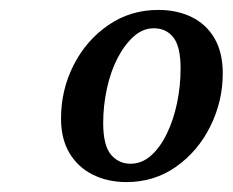

<svg xmlns="http://www.w3.org/2000/svg" viewBox="-20 -781 469 387"><path d="M235 -414Q197 -414 167 -429Q137 -444 120 -472.5Q103 -501 103 -542Q103 -600 128.5 -650Q154 -700 198.5 -730.5Q243 -761 299 -761Q337 -761 366.5 -746.5Q396 -732 412.5 -703.5Q429 -675 429 -633Q429 -577 404 -526.5Q379 -476 335 -445Q291 -414 235 -414ZM243 -451Q266 -451 284.5 -467.5Q303 -484 316.5 -512Q330 -540 337 -574Q344 -608 344 -643Q344 -687 329.5 -705.5Q315 -724 290 -724Q268 -724 249.5 -707.5Q231 -691 217 -664Q203 -637 195.5 -602.5Q188 -568 188 -533Q188 -488 203.5 -469.5Q219 -451 243 -451Z"/></svg>

Font: Source Serif 4 Medium
Style: Italic
Weight: 500
Italic angle: -12°
Designer: Frank Grießhammer
Foundry: Adobe Systems Incorporated
Version: Version 4.004;hotconv 1.0.116;makeotfexe 2.5.65601